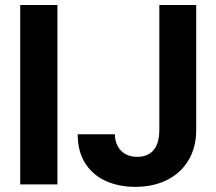

<svg xmlns="http://www.w3.org/2000/svg" viewBox="-20 -727 853 757"><path d="M206.4 0H59.7V-707.2H206.4ZM753.6 -707.2V-213.7Q753.5 -146.1 723.4 -95.6Q693.4 -45.1 639 -17.7Q584.7 9.7 513.9 9.7Q448.5 9.7 397.1 -13.5Q345.6 -36.7 315.9 -83.3Q286.2 -129.9 286.4 -197.6H432.8Q433.4 -169.8 444.5 -149.9Q455.5 -130 475 -119.3Q494.6 -108.6 520.9 -108.6Q548.9 -108.6 568.5 -120.5Q588.2 -132.4 598.1 -155.9Q608 -179.4 608.2 -213.7V-707.2Z"/></svg>

Font: Pretendard Variable
Style: Regular
Weight: 400
Designer: Base glyphs from Inter by Rasmus Andersson; Hangul glyphs from Noto Sans CJK(Source Han Sans) by Jang Soo-young and Kang
Foundry: Kil Hyung-jin
Version: Version 1.100;FEAKit 1.0